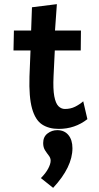

<svg xmlns="http://www.w3.org/2000/svg" viewBox="-20 -610 478 925"><path d="M263 11Q215 11 182.5 -10.5Q150 -32 134.5 -87Q119 -142 122 -241L127 -367H45L47 -463H130L134 -575L254 -590L245 -463H370L369 -367H244L238 -243Q235 -181 241.5 -146.5Q248 -112 261.5 -98.5Q275 -85 293 -85Q320 -85 342 -96Q364 -107 381 -122L401 -36Q341 11 263 11ZM236 295 177 248Q200 225 212 202.5Q224 180 224 164Q224 151 215 139.5Q206 128 197 114Q188 100 188 79Q188 49 209 33Q230 17 256 17Q290 17 309.5 40.5Q329 64 329 104Q329 195 236 295Z"/></svg>

Font: Inconsolata SemiCondensed ExtraBold
Style: Regular
Weight: 800
Width: 4
Monospace: yes
Designer: Raph Levien, Cyreal, Brenton Simpson
Foundry: Raph Levien, Cyreal, Google
Version: Version 3.100; ttfautohint (v1.8.4.7-5d5b)